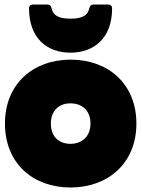

<svg xmlns="http://www.w3.org/2000/svg" viewBox="-20 -825 627 853"><path d="M293 8C459 8 586 -99 586 -276C586 -453 460 -560 294 -560C128 -560 2 -453 2 -276C2 -99 127 8 293 8ZM109 -788C109 -655 189 -591 293 -591C397 -591 478 -655 478 -788C478 -799 471 -805 458 -805H397C385 -805 379 -799 376 -786C370 -758 347 -742 293 -742C239 -742 216 -758 210 -786C207 -799 201 -805 189 -805H129C116 -805 109 -799 109 -788ZM206 -276C206 -338 247 -366 293 -366C340 -366 382 -338 382 -276C382 -214 339 -186 293 -186C246 -186 206 -214 206 -276Z"/></svg>

Font: Malmofest Black-Rounded
Style: Regular
Weight: 800
Designer: Jonny Pinhorn (Poppins), Kolossal
Version: Version 1.004;Glyphs 3.1.2 (3151)